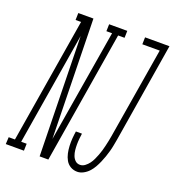

<svg xmlns="http://www.w3.org/2000/svg" viewBox="-200 -840 867 954"><g transform="rotate(20 234.0 -363.5)"><path d="M-65 0 -63 -37H-30L79 -698H50L51 -735H131L144 -103L243 -698H213L214 -735H310L309 -698H275L160 0H114L101 -632L3 -37H32L31 0ZM315 8Q295 8 279 -1.5Q263 -11 254 -27Q245 -43 241 -61.5Q237 -80 236 -100Q235 -120 236.5 -139.5Q238 -159 241 -178H273Q271 -164 269.5 -149Q268 -134 268 -119Q268 -104 269.5 -89.5Q271 -75 276 -61.5Q281 -48 291 -38.5Q301 -29 316 -29Q330 -29 342 -38Q354 -47 362.5 -58.5Q371 -70 377 -83Q383 -96 388 -109Q393 -122 397 -135.5Q401 -149 404 -162.5Q407 -176 410 -189.5Q413 -203 415 -216L495 -698H403L404 -735H533L447 -210Q444 -194 441 -177.5Q438 -161 433.5 -145Q429 -129 423.5 -113Q418 -97 411 -81Q404 -65 395.5 -50Q387 -35 375 -22Q363 -9 347 -0.5Q331 8 315 8Z"/></g></svg>

Font: Iosevka Slab Extralight
Style: Italic
Weight: 200
Italic angle: -9°
Monospace: yes
Designer: Belleve Invis
Foundry: Belleve Invis
Version: Version 11.1.1; ttfautohint (v1.8.3)